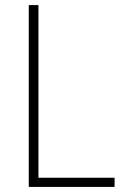

<svg xmlns="http://www.w3.org/2000/svg" viewBox="-20 -734 490 754"><path d="M93 0H430V-36H131V-714H93Z"/></svg>

Font: Noto Sans Lao SemiCondensed ExtraLight
Style: Regular
Weight: 200
Width: 4
Designer: Monotype Design Team
Foundry: Monotype Imaging Inc.
Version: Version 2.003